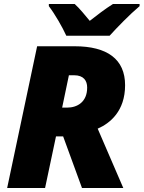

<svg xmlns="http://www.w3.org/2000/svg" viewBox="-20 -947 723 967"><path d="M314 -767H532C571 -810 633 -874 683 -916V-927H549C508 -901 469 -871 432 -842C414 -864 378 -908 356 -927H226V-916C256 -877 294 -811 314 -767ZM16 0H207L262 -260H298L393 0H601L472 -299C534 -326 610 -387 610 -518C610 -649 520 -714 356 -714H167ZM318 -405H293L327 -568H353C402 -568 419 -540 419 -506C419 -433 369 -405 318 -405Z"/></svg>

Font: Noto Sans Black
Style: Italic
Weight: 900
Italic angle: -12°
Designer: Monotype Design Team
Foundry: Monotype Imaging Inc.
Version: Version 2.013